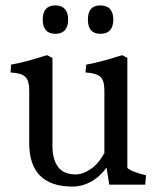

<svg xmlns="http://www.w3.org/2000/svg" viewBox="-20 -683 586 710"><path d="M88 -154V-349Q88 -386 73 -399.5Q58 -413 19 -415L21 -444Q67 -452 134 -473L154 -479L174 -469V-143Q174 -94 194.5 -66Q215 -38 260 -38Q286 -38 315 -57.5Q344 -77 366 -117V-349Q366 -386 350.5 -399.5Q335 -413 296 -415L299 -444Q345 -452 412 -473L432 -479L451 -469V-62Q460 -54 480 -46.5Q500 -39 520 -35L517 0H384L374 -63Q348 -28 315.5 -10.5Q283 7 249 7Q88 7 88 -154ZM138 -611Q138 -663 185 -663Q208 -663 220 -649.5Q232 -636 232 -611Q232 -585 220 -571.5Q208 -558 185 -558Q138 -558 138 -611ZM305 -611Q305 -663 351 -663Q375 -663 387 -649.5Q399 -636 399 -611Q399 -558 351 -558Q305 -558 305 -611Z"/></svg>

Font: Caladea
Style: Regular
Weight: 400
Designer: Carolina Giovagnoli and Andres Torresi
Foundry: Carolina Giovagnoli & Andres Torresi
Version: Version 1.001